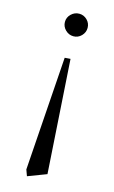

<svg xmlns="http://www.w3.org/2000/svg" viewBox="-113 -507 479 807"><g transform="rotate(15 126.5 -103.5)"><path d="M93 -378.4Q78.1 -393.1 78.1 -413.1Q78.1 -433.1 93 -447.5Q107.9 -461.9 127.9 -461.9Q147.9 -461.9 162.4 -447.5Q176.8 -433.1 176.8 -413.1Q176.8 -393.1 162.4 -378.4Q147.9 -363.8 127.9 -363.8Q107.9 -363.8 93 -378.4ZM82 228 116.2 -267.1 141.1 -269 172.9 224.1 91.8 254.9Z"/></g></svg>

Font: Dehuti Alt
Style: Book
Weight: 400
Version: Version 1.2